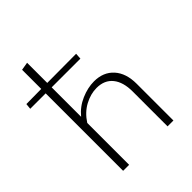

<svg xmlns="http://www.w3.org/2000/svg" viewBox="-219 -832 950 950"><g transform="rotate(-45 255.5 -357.0)"><path d="M300 -415Q365 -415 403 -373Q441 -331 441 -257V0H400V-244Q400 -310 370.5 -346.5Q341 -383 286 -383Q244 -383 202 -360.5Q160 -338 131 -293V0H89V-542H-19L-16 -572L89 -573V-707L131 -714V-573L334 -574L332 -542H131V-336Q163 -375 209.5 -395Q256 -415 300 -415Z"/></g></svg>

Font: EauTestInfant Light
Style: Regular
Weight: 300
Designer: Christian Thalmann (Catharsis Fonts)
Version: Version 0.001;PS 000.001;hotconv 1.0.88;makeotf.lib2.5.64775